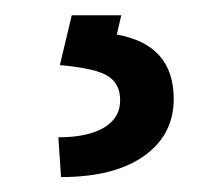

<svg xmlns="http://www.w3.org/2000/svg" viewBox="-20 -20 288 252"><path d="M139.2 0 133.3 25.4Q208 38.6 208 109.9Q208 157.2 168.9 184.8Q129.9 212.4 60.1 212.4L56.6 160.2Q95.2 160.2 116.5 147.5Q137.7 134.8 137.7 111.8Q137.7 90.3 122.1 80.1Q106.4 69.8 58.6 65.4L74.2 0Z"/></svg>

Font: Roboto-ThirdPerson-AD3FC
Style: ThirdPerson-AD3FC
Weight: 400
Designer: Google
Version: Version 2.137; 2017